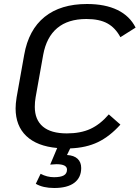

<svg xmlns="http://www.w3.org/2000/svg" viewBox="-20 -731 698 960"><path d="M158 -244Q154 -221 154 -197Q154 -132 194.5 -98Q235 -64 314 -64Q383 -64 432 -86.5Q481 -109 524 -159L582 -108Q529 -49 470 -20.5Q411 8 331 11L315 44Q350 46 368 63Q386 80 386 109Q386 157 351.5 183Q317 209 251 209Q195 209 159 188L183 138Q215 155 250 155Q283 155 299 146Q315 137 315 117Q315 90 262 90Q255 90 231 92L266 9Q165 0 111.5 -51Q58 -102 58 -189Q58 -212 63 -244L101 -457Q123 -582 203 -646.5Q283 -711 415 -711Q506 -711 567.5 -681Q629 -651 658 -593L582 -545Q557 -592 517 -614Q477 -636 412 -636Q320 -636 266 -590.5Q212 -545 196 -457Z"/></svg>

Font: KoHo Medium
Style: Italic
Weight: 500
Italic angle: -10°
Designer: Cadson Demak & Katatrad Team
Foundry: Cadson Demak Co.,Ltd.
Version: Version 1.000